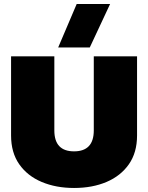

<svg xmlns="http://www.w3.org/2000/svg" viewBox="-20 -924 736 954"><path d="M269 -688 361 -904H527L426 -688ZM348 10Q258 10 187 -20Q116 -50 75.5 -108Q35 -166 35 -251V-644H250V-276Q250 -172 348 -172Q446 -172 446 -276V-644H661V-251Q661 -166 620.5 -108Q580 -50 509.5 -20Q439 10 348 10Z"/></svg>

Font: Kanit ExtraBold
Style: Regular
Weight: 800
Designer: Katatrad Team
Foundry: CadsonDemak
Version: Version 2.000; ttfautohint (v1.8.3)